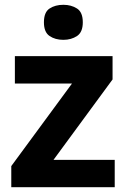

<svg xmlns="http://www.w3.org/2000/svg" viewBox="-20 -780 528 800"><path d="M458 0H27V-88L280 -432H42V-546H449V-449L203 -114H458ZM244 -760Q277 -760 301 -744.5Q325 -729 325 -687Q325 -646 301 -630Q277 -614 244 -614Q210 -614 186.5 -630Q163 -646 163 -687Q163 -729 186.5 -744.5Q210 -760 244 -760Z"/></svg>

Font: Noto Sans Bamum
Style: Bold
Weight: 700
Designer: Monotype Design Team
Foundry: Monotype Imaging Inc.
Version: Version 2.002; ttfautohint (v1.8.4.7-5d5b)